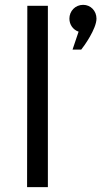

<svg xmlns="http://www.w3.org/2000/svg" viewBox="-20 -774 454 794"><path d="M305 -643 280 -569H316C327 -582 379 -655 379 -697C379 -729 355 -754 324 -754C291 -754 267 -728 267 -697C267 -672 282 -651 305 -643ZM92 0H178V-750H93Z"/></svg>

Font: Oakes
Style: Regular
Weight: 400
Designer: Samuel Oakes
Foundry: Samuel Oakes
Version: Version 1.003;PS 001.003;hotconv 1.0.88;makeotf.lib2.5.64775